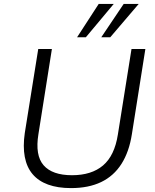

<svg xmlns="http://www.w3.org/2000/svg" viewBox="-20 -956 796 984"><path d="M344 8Q276 8 226.5 -10Q177 -28 147 -63.5Q117 -99 107 -152Q97 -205 107 -274L176 -705H246L177 -269Q159 -160 203.5 -109Q248 -58 349 -58Q449 -58 508 -108Q567 -158 584 -266L654 -705H725L656 -269Q642 -178 602.5 -116Q563 -54 498.5 -23Q434 8 344 8ZM375 -765 486 -936H563L420 -765ZM499 -765 614 -936H691L545 -765Z"/></svg>

Font: Nunito Sans 7pt Light
Style: Italic
Weight: 300
Italic angle: -9°
Designer: Vernon Adams
Foundry: Vernon Adams
Version: Version 3.101;gftools[0.9.27]